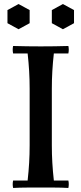

<svg xmlns="http://www.w3.org/2000/svg" viewBox="-20 -930 404 952"><path d="M45 2Q41 -17 45 -35H117Q122 -80 124.5 -122.5Q127 -165 127 -210V-490Q127 -535 124.5 -577.5Q122 -620 117 -665H45Q41 -684 45 -702Q80 -701 114 -700.5Q148 -700 182 -700Q217 -700 251 -700.5Q285 -701 319 -702Q323 -684 319 -665H247Q242 -620 239.5 -577.5Q237 -535 237 -490V-210Q237 -165 239.5 -122.5Q242 -80 247 -35H319Q323 -17 319 2Q285 0 251 0Q217 0 182 0Q148 0 114 0Q80 0 45 2ZM72 -910 127 -880V-815L72 -785L17 -815V-880ZM292 -910 347 -880V-815L292 -785L237 -815V-880Z"/></svg>

Font: Poltawski Nowy
Style: Regular
Weight: 400
Designer: Adam Pótawski, Mateusz Machalski, Borys Kosmynka, Ania Wieluska
Foundry: Capitalics.wtf
Version: Version 1.001;gftools[0.9.25]